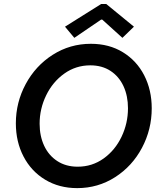

<svg xmlns="http://www.w3.org/2000/svg" viewBox="-20 -949 811 975"><path d="M60.5 -322.8Q60.5 -429.2 110.6 -522.2Q160.6 -615.2 248 -670.9Q335.4 -726.6 441.4 -726.6Q534.2 -726.6 604.2 -683.6Q674.3 -640.6 712.4 -566.2Q750.5 -491.7 750.5 -398.9Q750.5 -291.5 700.9 -198.2Q651.4 -105 564.5 -49.3Q477.5 6.3 372.1 6.3Q280.3 6.3 209.5 -36.4Q138.7 -79.1 99.6 -154.1Q60.5 -229 60.5 -322.8ZM629.9 -399.4Q629.9 -461.9 607.2 -511.2Q584.5 -560.5 541.3 -588.9Q498 -617.2 438.5 -617.2Q365.2 -617.2 306.4 -575.2Q247.6 -533.2 214.4 -464.8Q181.2 -396.5 181.2 -320.8Q181.2 -258.3 204.3 -208.7Q227.5 -159.2 271.2 -130.9Q314.9 -102.5 374.5 -102.5Q448.2 -102.5 506.6 -144.5Q564.9 -186.5 597.4 -254.9Q629.9 -323.2 629.9 -399.4ZM310.1 -813.5 493.7 -928.7H519.5L660.2 -813.5L601.6 -756.8L499 -849.6H493.7L357.4 -756.8Z"/></svg>

Font: Reddit Sans Fudge SmBold Italic
Style: Regular
Weight: 600
Italic angle: -11.25°
Designer: Stephen Hutchings
Version: Version 1.013